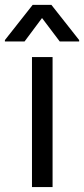

<svg xmlns="http://www.w3.org/2000/svg" viewBox="-63 -763 343 783"><path d="M67.4 -530.3H151.4V0H67.4ZM108.4 -689.5 37.1 -593.8H-43V-599.6L70.3 -743.2H146.5L259.8 -599.6V-593.8H180.7Z"/></svg>

Font: Pretendard Std
Style: Regular
Weight: 400
Designer: Base glyphs from Inter by Rasmus Andersson; Hangeul glyphs from Noto Sans CJK(Source Han Sans) by Jang Soo-young and Kan
Foundry: Kil Hyung-jin
Version: Version 1.309